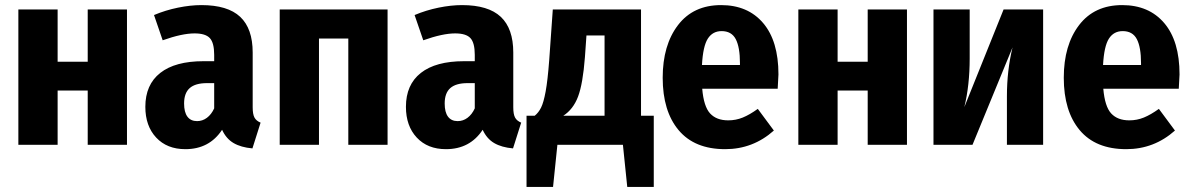

<svg xmlns="http://www.w3.org/2000/svg" viewBox="-20 -568 4672 753"><path d="M324 -213H206V0H52V-531H206V-326H324V-531H478V0H324Z M1002 -87 970 14Q925 10 896 -7Q867 -24 851 -59Q801 17 707 17Q635 17 592.5 -28.5Q550 -74 550 -149Q550 -236 608.5 -282Q667 -328 778 -328H820V-353Q820 -400 803 -418.5Q786 -437 743 -437Q694 -437 618 -410L584 -509Q629 -528 678 -538Q727 -548 770 -548Q873 -548 922 -502Q971 -456 971 -362V-147Q971 -120 978 -107Q985 -94 1002 -87ZM820 -143V-242H792Q746 -242 724 -222.5Q702 -203 702 -162Q702 -128 715 -110.5Q728 -93 753 -93Q774 -93 791.5 -106Q809 -119 820 -143Z M1346 -417H1231V0H1077V-531H1500V0H1346Z M2024 -87 1992 14Q1947 10 1918 -7Q1889 -24 1873 -59Q1823 17 1729 17Q1657 17 1614.5 -28.5Q1572 -74 1572 -149Q1572 -236 1630.5 -282Q1689 -328 1800 -328H1842V-353Q1842 -400 1825 -418.5Q1808 -437 1765 -437Q1716 -437 1640 -410L1606 -509Q1651 -528 1700 -538Q1749 -548 1792 -548Q1895 -548 1944 -502Q1993 -456 1993 -362V-147Q1993 -120 2000 -107Q2007 -94 2024 -87ZM1842 -143V-242H1814Q1768 -242 1746 -222.5Q1724 -203 1724 -162Q1724 -128 1737 -110.5Q1750 -93 1775 -93Q1796 -93 1813.5 -106Q1831 -119 1842 -143Z M2544 -114V165H2440L2423 0H2166L2149 165H2045V-114H2077Q2092 -126 2102 -146Q2112 -166 2120 -209.5Q2128 -253 2134 -333L2148 -531H2494V-114ZM2351 -429H2280L2274 -344Q2266 -239 2247 -189Q2228 -139 2189 -114H2351Z M3030 -220H2734Q2740 -150 2765 -123Q2790 -96 2836 -96Q2866 -96 2893 -107Q2920 -118 2952 -141L3015 -56Q2933 17 2824 17Q2704 17 2641.5 -57.5Q2579 -132 2579 -263Q2579 -391 2639 -469.5Q2699 -548 2808 -548Q2913 -548 2973 -477.5Q3033 -407 3033 -276Q3033 -268 3030 -220ZM2882 -320Q2882 -383 2865.5 -414.5Q2849 -446 2810 -446Q2775 -446 2756 -416.5Q2737 -387 2733 -313H2882Z M3383 -213H3265V0H3111V-531H3265V-326H3383V-531H3537V0H3383Z M4071 0H3929V-190Q3929 -292 3951 -382L3794 0H3641V-531H3783V-339Q3783 -234 3762 -148L3916 -531H4071Z M4603 -220H4307Q4313 -150 4338 -123Q4363 -96 4409 -96Q4439 -96 4466 -107Q4493 -118 4525 -141L4588 -56Q4506 17 4397 17Q4277 17 4214.5 -57.5Q4152 -132 4152 -263Q4152 -391 4212 -469.5Q4272 -548 4381 -548Q4486 -548 4546 -477.5Q4606 -407 4606 -276Q4606 -268 4603 -220ZM4455 -320Q4455 -383 4438.5 -414.5Q4422 -446 4383 -446Q4348 -446 4329 -416.5Q4310 -387 4306 -313H4455Z"/></svg>

Font: Fira Sans Condensed
Style: Bold
Weight: 700
Width: 3
Designer: bBox Type GmbH & Carrois Corporate GbR & Edenspiekermann AG
Foundry: bBox Type GmbH & Carrois Corporate GbR & Edenspiekermann AG
Version: Version 4.301